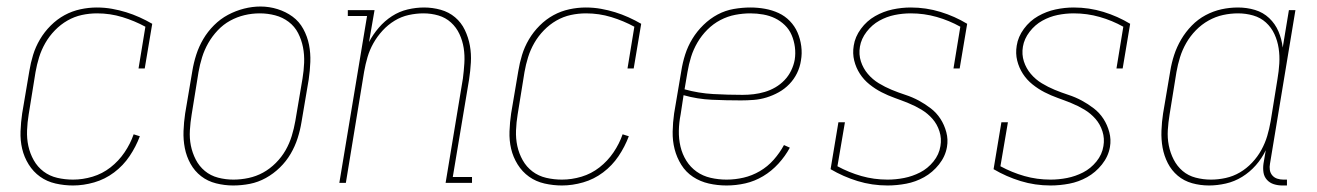

<svg xmlns="http://www.w3.org/2000/svg" viewBox="-20 -561 4040 589"><path d="M204 8Q177 8 150.5 2Q124 -4 103 -19Q82 -34 68 -56.5Q54 -79 48 -104.5Q42 -130 43 -158Q44 -186 48 -213L70 -343Q74 -368 81.5 -392.5Q89 -417 102.5 -440Q116 -463 135.5 -482.5Q155 -502 178 -514.5Q201 -527 226.5 -532.5Q252 -538 277 -538Q301 -538 323.5 -534Q346 -530 367 -523.5Q388 -517 408 -508Q428 -499 447 -488L424 -351H405L426 -479Q393 -497 355.5 -508.5Q318 -520 278 -520Q254 -520 231 -515Q208 -510 187 -498Q166 -486 148.5 -468Q131 -450 119 -429Q107 -408 100 -385.5Q93 -363 89 -340L68 -210Q64 -186 63 -161Q62 -136 67 -113Q72 -90 83.5 -69.5Q95 -49 113.5 -35Q132 -21 155.5 -15.5Q179 -10 204 -10Q234 -10 264 -19Q294 -28 319 -47.5Q344 -67 362 -93.5Q380 -120 390 -149L409 -143Q397 -111 377.5 -82Q358 -53 330 -32Q302 -11 269 -1.5Q236 8 204 8Z M695 8Q669 8 643 1.5Q617 -5 597 -20.5Q577 -36 564.5 -58.5Q552 -81 547 -106.5Q542 -132 543 -159Q544 -186 548 -213L570 -343Q574 -368 582 -393Q590 -418 603.5 -441Q617 -464 636.5 -483.5Q656 -503 679.5 -515.5Q703 -528 728.5 -534.5Q754 -541 779 -541Q806 -541 831.5 -533Q857 -525 877.5 -510Q898 -495 910.5 -472Q923 -449 928 -423.5Q933 -398 932 -371Q931 -344 927 -317L905 -187Q901 -162 893 -137Q885 -112 871.5 -89Q858 -66 838.5 -47Q819 -28 795.5 -15Q772 -2 746.5 3Q721 8 695 8ZM696 -10Q719 -10 742.5 -15Q766 -20 787 -31.5Q808 -43 826 -61Q844 -79 856 -100Q868 -121 875 -144Q882 -167 886 -190L908 -320Q912 -344 913 -368.5Q914 -393 909.5 -416Q905 -439 894.5 -459.5Q884 -480 865.5 -494Q847 -508 824 -514Q801 -520 777 -520Q753 -520 730 -514.5Q707 -509 686 -497.5Q665 -486 648 -468Q631 -450 619 -429Q607 -408 600 -385.5Q593 -363 589 -340L568 -210Q564 -186 562.5 -161.5Q561 -137 565.5 -114.5Q570 -92 580.5 -71.5Q591 -51 608.5 -36.5Q626 -22 649 -16Q672 -10 696 -10Z M1021 0 1106 -512H1047V-530H1129L1112 -432Q1124 -455 1142 -476Q1160 -497 1182.5 -511.5Q1205 -526 1230.5 -532Q1256 -538 1281 -538Q1307 -538 1332 -531Q1357 -524 1376 -508Q1395 -492 1406 -469Q1417 -446 1421.5 -421Q1426 -396 1424.5 -369.5Q1423 -343 1419 -317L1369 -18H1428V0H1347L1400 -320Q1403 -343 1404.5 -367Q1406 -391 1402.5 -413.5Q1399 -436 1389.5 -456.5Q1380 -477 1363.5 -492Q1347 -507 1325 -513.5Q1303 -520 1279 -520Q1257 -520 1234 -515Q1211 -510 1190.5 -497.5Q1170 -485 1153.5 -467Q1137 -449 1125.5 -428.5Q1114 -408 1107.5 -386Q1101 -364 1097 -341L1041 0Z M1704 8Q1677 8 1650.5 2Q1624 -4 1603 -19Q1582 -34 1568 -56.5Q1554 -79 1548 -104.5Q1542 -130 1543 -158Q1544 -186 1548 -213L1570 -343Q1574 -368 1581.5 -392.5Q1589 -417 1602.5 -440Q1616 -463 1635.5 -482.5Q1655 -502 1678 -514.5Q1701 -527 1726.5 -532.5Q1752 -538 1777 -538Q1801 -538 1823.5 -534Q1846 -530 1867 -523.5Q1888 -517 1908 -508Q1928 -499 1947 -488L1924 -351H1905L1926 -479Q1893 -497 1855.5 -508.5Q1818 -520 1778 -520Q1754 -520 1731 -515Q1708 -510 1687 -498Q1666 -486 1648.5 -468Q1631 -450 1619 -429Q1607 -408 1600 -385.5Q1593 -363 1589 -340L1568 -210Q1564 -186 1563 -161Q1562 -136 1567 -113Q1572 -90 1583.5 -69.5Q1595 -49 1613.5 -35Q1632 -21 1655.5 -15.5Q1679 -10 1704 -10Q1734 -10 1764 -19Q1794 -28 1819 -47.5Q1844 -67 1862 -93.5Q1880 -120 1890 -149L1909 -143Q1897 -111 1877.5 -82Q1858 -53 1830 -32Q1802 -11 1769 -1.5Q1736 8 1704 8Z M2209 8Q2181 8 2154.5 2Q2128 -4 2106 -18.5Q2084 -33 2070 -55.5Q2056 -78 2049.5 -103.5Q2043 -129 2043.5 -157Q2044 -185 2048 -213L2070 -343Q2074 -369 2082 -394Q2090 -419 2104 -442Q2118 -465 2138 -484.5Q2158 -504 2181.5 -516.5Q2205 -529 2231 -533.5Q2257 -538 2282 -538Q2305 -538 2327 -534Q2349 -530 2368.5 -521Q2388 -512 2403 -496.5Q2418 -481 2426.5 -461.5Q2435 -442 2438 -419.5Q2441 -397 2437 -375Q2434 -355 2425 -336.5Q2416 -318 2401.5 -303Q2387 -288 2369 -278Q2351 -268 2331.5 -262Q2312 -256 2292 -254.5Q2272 -253 2253 -253Q2208 -253 2163.5 -255Q2119 -257 2077 -269L2068 -210Q2063 -185 2062.5 -160Q2062 -135 2067.5 -111.5Q2073 -88 2085.5 -68Q2098 -48 2117 -34.5Q2136 -21 2160 -15.5Q2184 -10 2209 -10Q2235 -10 2261 -16Q2287 -22 2311 -36Q2335 -50 2353.5 -71Q2372 -92 2385 -116L2403 -108Q2389 -82 2368 -59Q2347 -36 2321 -20.5Q2295 -5 2266.5 1.5Q2238 8 2209 8ZM2258 -270Q2275 -270 2292 -272Q2309 -274 2326 -279Q2343 -284 2358.5 -293Q2374 -302 2386.5 -315Q2399 -328 2407 -344.5Q2415 -361 2418 -378Q2421 -397 2418.5 -416.5Q2416 -436 2408.5 -453.5Q2401 -471 2387.5 -484Q2374 -497 2357.5 -505Q2341 -513 2321.5 -516.5Q2302 -520 2282 -520Q2259 -520 2235.5 -515.5Q2212 -511 2190 -499.5Q2168 -488 2150 -470Q2132 -452 2119.5 -430.5Q2107 -409 2100 -386.5Q2093 -364 2089 -340L2080 -287Q2123 -275 2168 -272.5Q2213 -270 2258 -270Z M2703 8Q2655 8 2611 -5.5Q2567 -19 2528 -42L2552 -186H2572L2549 -51Q2584 -32 2622.5 -21Q2661 -10 2703 -10Q2728 -10 2753.5 -15Q2779 -20 2802.5 -32Q2826 -44 2843.5 -65.5Q2861 -87 2865 -113Q2869 -136 2862 -158Q2855 -180 2840.5 -196.5Q2826 -213 2807 -224.5Q2788 -236 2767 -244.5Q2746 -253 2725 -260.5Q2704 -268 2684.5 -278Q2665 -288 2647.5 -302Q2630 -316 2618 -334.5Q2606 -353 2600.5 -375Q2595 -397 2599 -421Q2603 -448 2621 -472.5Q2639 -497 2664.5 -511.5Q2690 -526 2718 -532Q2746 -538 2774 -538Q2821 -538 2865 -524.5Q2909 -511 2947 -488L2924 -351H2905L2926 -479Q2892 -498 2853.5 -509Q2815 -520 2774 -520Q2749 -520 2724.5 -515Q2700 -510 2677.5 -497.5Q2655 -485 2638.5 -463.5Q2622 -442 2618 -418Q2614 -394 2621 -372.5Q2628 -351 2642.5 -334Q2657 -317 2676 -305.5Q2695 -294 2715.5 -285.5Q2736 -277 2757.5 -270Q2779 -263 2798.5 -252.5Q2818 -242 2835.5 -228.5Q2853 -215 2865 -196.5Q2877 -178 2883 -155.5Q2889 -133 2885 -110Q2880 -81 2860.5 -56.5Q2841 -32 2815 -17.5Q2789 -3 2760 2.5Q2731 8 2703 8Z M3203 8Q3155 8 3111 -5.5Q3067 -19 3028 -42L3052 -186H3072L3049 -51Q3084 -32 3122.5 -21Q3161 -10 3203 -10Q3228 -10 3253.5 -15Q3279 -20 3302.5 -32Q3326 -44 3343.5 -65.5Q3361 -87 3365 -113Q3369 -136 3362 -158Q3355 -180 3340.5 -196.5Q3326 -213 3307 -224.5Q3288 -236 3267 -244.5Q3246 -253 3225 -260.5Q3204 -268 3184.5 -278Q3165 -288 3147.5 -302Q3130 -316 3118 -334.5Q3106 -353 3100.5 -375Q3095 -397 3099 -421Q3103 -448 3121 -472.5Q3139 -497 3164.5 -511.5Q3190 -526 3218 -532Q3246 -538 3274 -538Q3321 -538 3365 -524.5Q3409 -511 3447 -488L3424 -351H3405L3426 -479Q3392 -498 3353.5 -509Q3315 -520 3274 -520Q3249 -520 3224.5 -515Q3200 -510 3177.5 -497.5Q3155 -485 3138.5 -463.5Q3122 -442 3118 -418Q3114 -394 3121 -372.5Q3128 -351 3142.5 -334Q3157 -317 3176 -305.5Q3195 -294 3215.5 -285.5Q3236 -277 3257.5 -270Q3279 -263 3298.5 -252.5Q3318 -242 3335.5 -228.5Q3353 -215 3365 -196.5Q3377 -178 3383 -155.5Q3389 -133 3385 -110Q3380 -81 3360.5 -56.5Q3341 -32 3315 -17.5Q3289 -3 3260 2.5Q3231 8 3203 8Z M3689 8Q3662 8 3637 1Q3612 -6 3593 -22Q3574 -38 3562.5 -60.5Q3551 -83 3546.5 -108Q3542 -133 3543 -160Q3544 -187 3548 -213L3570 -343Q3574 -368 3582 -392.5Q3590 -417 3603.5 -440Q3617 -463 3636 -482.5Q3655 -502 3678.5 -514.5Q3702 -527 3727 -532.5Q3752 -538 3778 -538Q3805 -538 3830 -530.5Q3855 -523 3873.5 -505.5Q3892 -488 3902 -464.5Q3912 -441 3915 -415L3934 -530H3954L3876 -59Q3874 -49 3875.5 -39.5Q3877 -30 3883 -23Q3889 -16 3898 -13Q3907 -10 3917 -10H3928V8H3914Q3900 8 3887.5 4Q3875 0 3866.5 -9.5Q3858 -19 3856 -32Q3854 -45 3856 -59L3863 -100Q3851 -75 3832.5 -54Q3814 -33 3790.5 -18.5Q3767 -4 3740.5 2Q3714 8 3689 8ZM3695 -10Q3717 -10 3740 -15Q3763 -20 3783.5 -32Q3804 -44 3821 -62Q3838 -80 3849.5 -101Q3861 -122 3867.5 -144Q3874 -166 3878 -189L3899 -319Q3903 -342 3904.5 -366Q3906 -390 3902.5 -413Q3899 -436 3889.5 -456.5Q3880 -477 3863.5 -492Q3847 -507 3824.5 -513.5Q3802 -520 3778 -520Q3755 -520 3732 -515Q3709 -510 3687.5 -498Q3666 -486 3648.5 -468Q3631 -450 3619 -429Q3607 -408 3600 -385.5Q3593 -363 3589 -340L3568 -210Q3564 -186 3562.5 -162Q3561 -138 3565.5 -115Q3570 -92 3580.5 -71.5Q3591 -51 3608 -36.5Q3625 -22 3648 -16Q3671 -10 3695 -10Z"/></svg>

Font: Iosevka Slab Thin
Style: Italic
Weight: 100
Italic angle: -9°
Monospace: yes
Designer: Belleve Invis
Foundry: Belleve Invis
Version: Version 11.1.1; ttfautohint (v1.8.3)